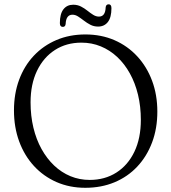

<svg xmlns="http://www.w3.org/2000/svg" viewBox="-20 -878 816 914"><path d="M386.5 -714Q462 -714 524.8 -686.8Q587.5 -659.5 633.2 -610Q679 -560.5 704 -493.5Q729 -426.5 729 -346.5Q729 -266.5 704 -200Q679 -133.5 633.5 -85Q588 -36.5 525 -10.2Q462 16 386 16Q311.5 16 249.2 -11.2Q187 -38.5 141.5 -88Q96 -137.5 71.2 -205Q46.5 -272.5 46.5 -352.5Q46.5 -432 71 -498.2Q95.5 -564.5 141 -612.8Q186.5 -661 248.8 -687.5Q311 -714 386.5 -714ZM650.5 -307.5Q650.5 -371 637 -427Q623.5 -483 598.2 -528.5Q573 -574 538 -606.8Q503 -639.5 460 -657.2Q417 -675 367.5 -675Q296 -675 241.5 -640Q187 -605 156.2 -541Q125.5 -477 125.5 -390.5Q125.5 -326.5 139 -270.2Q152.5 -214 177.8 -168.5Q203 -123 237.8 -90Q272.5 -57 315.5 -39.2Q358.5 -21.5 407 -21.5Q479 -21.5 534 -56.5Q589 -91.5 619.8 -155.8Q650.5 -220 650.5 -307.5ZM447 -751.5Q427 -751.5 410.5 -760Q394 -768.5 379.5 -779.8Q365 -791 351.8 -799.5Q338.5 -808 325 -808Q294.5 -808 292.5 -764Q291 -750 279 -750Q265 -750 265 -768Q265 -812 282 -833.8Q299 -855.5 328.5 -855.5Q349 -855.5 365.5 -847Q382 -838.5 396 -827.2Q410 -816 423.5 -807.5Q437 -799 451 -799Q481.5 -799 483 -843Q484.5 -857.5 497.5 -857.5Q510.5 -857.5 510.5 -839Q510.5 -795 493.5 -773.2Q476.5 -751.5 447 -751.5Z"/></svg>

Font: Fraunces 48pt Soft Wonky Light
Style: Regular
Weight: 300
Version: Version 1.000;[b76b70a41]